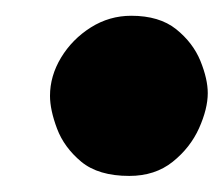

<svg xmlns="http://www.w3.org/2000/svg" viewBox="-20 -486 280 240"><path d="M42.5 -366.2Q42.5 -391.1 56.4 -414.1Q70.3 -437 93.5 -451.7Q116.7 -466.3 144 -466.3Q179.2 -466.3 200.2 -449.5Q221.2 -432.6 230.5 -409.9Q239.7 -387.2 239.7 -369.6Q239.7 -350.1 228.8 -325.7Q217.8 -301.3 195.8 -283.7Q173.8 -266.1 141.6 -266.1Q103 -266.1 81.5 -283.9Q60.1 -301.8 51.3 -325.2Q42.5 -348.6 42.5 -366.2Z"/></svg>

Font: Mikhak-DS2-FD Black
Style: Regular
Weight: 900
Designer: Amin Abedi
Version: Version 3.2